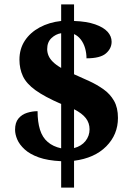

<svg xmlns="http://www.w3.org/2000/svg" viewBox="-20 -780 604 879"><path d="M260 -42Q198 -45 157.5 -59.5Q117 -74 93 -96Q69 -118 59 -141.5Q49 -165 49 -186Q49 -219 64.5 -237.5Q80 -256 104 -263.5Q128 -271 152 -271Q152 -222 163 -186.5Q174 -151 198.5 -130Q223 -109 260 -101V-304Q184 -337 142.5 -367Q101 -397 85 -431Q69 -465 69 -507Q69 -556 93.5 -593.5Q118 -631 161.5 -654.5Q205 -678 260 -684V-760H319V-684Q377 -682 415.5 -668.5Q454 -655 472.5 -634.5Q491 -614 491 -589Q491 -558 465 -535.5Q439 -513 376 -513Q376 -537 369.5 -559.5Q363 -582 350 -599Q337 -616 319 -624V-440Q353 -425 388 -409Q423 -393 453.5 -371.5Q484 -350 502 -318.5Q520 -287 520 -240Q520 -164 466.5 -110Q413 -56 319 -44V79H260ZM319 -102Q353 -111 371.5 -134.5Q390 -158 390 -188Q390 -217 373 -239Q356 -261 319 -280ZM260 -628Q235 -624 215.5 -605.5Q196 -587 196 -555Q196 -540 202 -525.5Q208 -511 222 -497Q236 -483 260 -469Z"/></svg>

Font: Noto Serif Armenian ExtraBold
Style: Regular
Weight: 800
Version: Version 2.007